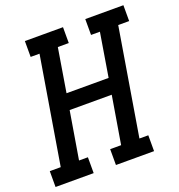

<svg xmlns="http://www.w3.org/2000/svg" viewBox="-141 -846 892 956"><g transform="rotate(-20 304.5 -367.5)"><path d="M-9 0V-84H49L143 -651H96V-735H298V-651H240L202 -420H425L463 -651H416V-735H618V-651H560L466 -84H513V0H311V-84H369L411 -336H188L146 -84H193V0Z"/></g></svg>

Font: Iosevka Slab Medium Extended
Style: Italic
Weight: 500
Width: 7
Italic angle: -9°
Monospace: yes
Designer: Belleve Invis
Foundry: Belleve Invis
Version: Version 11.1.0; ttfautohint (v1.8.3)